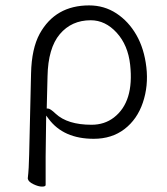

<svg xmlns="http://www.w3.org/2000/svg" viewBox="-20 -501 618 711"><path d="M149 79V184Q149 190 135.5 190Q122 190 103.5 181Q85 172 83 161V158Q87 125 88 71L95 -229Q97 -321 127 -376Q185 -481 310 -481Q366 -481 411 -451.5Q456 -422 485 -371.5Q514 -321 522 -252Q530 -183 509 -121Q488 -59 441 -23Q394 13 327 13Q215 13 160 -61L151 -73ZM158 -99Q166 -99 186 -80Q230 -39 319 -39Q367 -39 402 -66Q477 -124 462 -261Q454 -334 412 -380Q370 -426 316 -426Q245 -426 201.5 -374.5Q158 -323 156 -218L153 -99Z"/></svg>

Font: LXGW WenKai Lite Light
Style: Regular
Weight: 300
Designer: LXGW / Fontworks Inc.
Foundry: LXGW / Fontworks Inc.
Version: Version 1.511; March 25, 2025